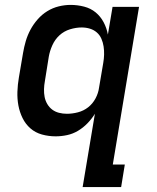

<svg xmlns="http://www.w3.org/2000/svg" viewBox="-20 -548 640 783"><path d="M253 -84Q275 -84 298 -90Q321 -96 339.5 -110.5Q358 -125 369.5 -146.5Q381 -168 384 -191L401 -291Q404 -308 404.5 -325Q405 -342 402.5 -358.5Q400 -375 393.5 -390Q387 -405 375 -415.5Q363 -426 347 -431Q331 -436 313 -436Q290 -436 265.5 -428.5Q241 -421 222.5 -404Q204 -387 193.5 -363.5Q183 -340 179 -317L163 -217Q160 -201 159.5 -184.5Q159 -168 162 -152.5Q165 -137 173 -123.5Q181 -110 193 -101Q205 -92 220.5 -88Q236 -84 253 -84ZM317 215 367 -84Q354 -63 336.5 -45Q319 -27 298 -14.5Q277 -2 253.5 3Q230 8 207 8Q178 8 151 0.5Q124 -7 104 -24.5Q84 -42 72 -66.5Q60 -91 55 -118Q50 -145 51 -174Q52 -203 57 -232L74 -332Q78 -356 85 -380Q92 -404 104 -426.5Q116 -449 133.5 -469Q151 -489 173 -502.5Q195 -516 219.5 -522Q244 -528 268 -528Q296 -528 323 -521Q350 -514 370 -497.5Q390 -481 402.5 -457.5Q415 -434 420 -407L439 -520H547L440 123H489L474 215Z"/></svg>

Font: Iosevka SmBd Ex Obl
Style: Regular
Weight: 600
Width: 7
Italic angle: -9°
Monospace: yes
Designer: Belleve Invis
Foundry: Belleve Invis
Version: Version 32.5.0; ttfautohint (v1.8.4)